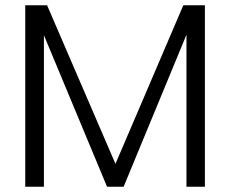

<svg xmlns="http://www.w3.org/2000/svg" viewBox="-20 -710 876 730"><path d="M759 0H689V-578L450 0H387L147 -576V0H76V-690H159L419 -87L677 -690H759Z"/></svg>

Font: Ulagadi Sans Light
Style: Regular
Weight: 300
Designer: Ninad Kale (Devanagari), Jonny Pinhorn (Latin)
Foundry: Indian Type Foundry
Version: Version 3.01;March 29, 2020;FontCreator 12.0.0.2522 64-bit; 